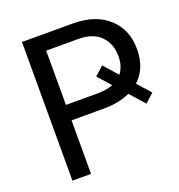

<svg xmlns="http://www.w3.org/2000/svg" viewBox="-129 -818 860 925"><g transform="rotate(-20 301.0 -355.5)"><path d="M180.7 0H85.4V-710.9H343.8Q461.9 -710.9 528.3 -650.1Q594.7 -589.4 594.7 -490.2Q594.7 -390.6 532.7 -334.5L592.3 -267.1L547.4 -226.6L481.4 -300.8Q424.3 -274.4 343.8 -274.4H180.7ZM180.7 -353.5H343.8Q388.7 -353.5 422.9 -366.7L364.7 -432.1L409.7 -472.7L472.2 -402.3Q499 -435.5 499 -489.3Q499 -550.8 460.2 -591.3Q421.4 -631.8 343.8 -631.8H180.7Z"/></g></svg>

Font: Bert Sans Medium
Style: Regular
Weight: 500
Designer: Christian Robertson, Adam Twardoch, & Cristiano Sobral
Foundry: Google
Version: Version 12.135;January 10, 2020;FontCreator 12.0.0.2547 64-b